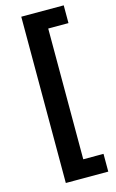

<svg xmlns="http://www.w3.org/2000/svg" viewBox="-140 -796 629 1044"><g transform="rotate(-15 175.0 -274.0)"><path d="M94 -742H333V-642H219V94H333V194H94Z"/></g></svg>

Font: CMG Sans SemiBold
Style: Regular
Weight: 600
Designer: Julieta Ulanovsky
Foundry: Julieta Ulanovsky
Version: Version 7.200